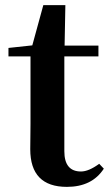

<svg xmlns="http://www.w3.org/2000/svg" viewBox="-20 -713 426 749"><path d="M367 -74 385 -55Q339 16 241 16Q98 16 98 -131Q98 -146 98.5 -178Q99 -210 99 -231V-493H13V-526L106 -536L149 -693H235L232 -535H364V-493H231V-123Q231 -44 296 -44Q326 -44 367 -74Z"/></svg>

Font: Swei Spring CJKtc
Style: Bold
Weight: 700
Version: Version 1.021